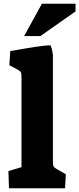

<svg xmlns="http://www.w3.org/2000/svg" viewBox="-20 -1007 424 1027"><path d="M25 -92 95 -113V-592Q95 -614 91.5 -620.5Q88 -627 74 -635L30 -658L35 -734Q55 -738 66 -739Q198 -763 250 -765Q260 -742 263 -713V-146Q263 -125 266 -118Q269 -111 283 -103L332 -75L328 0H28ZM204 -987H384V-946L196 -814H109Z"/></svg>

Font: Suez One
Style: Regular
Weight: 400
Version: Version 1.000